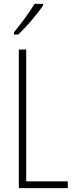

<svg xmlns="http://www.w3.org/2000/svg" viewBox="-20 -969 387 989"><path d="M202 -941V-949H158C127 -898 95 -856 52 -803V-791H74C113 -828 171 -894 202 -941ZM77 0H329V-35H115V-714H77Z"/></svg>

Font: Noto Sans Lao UI ExtCond ExtLt
Style: Regular
Weight: 200
Width: 2
Designer: Monotype Design Team
Foundry: Monotype Imaging Inc.
Version: Version 2.000